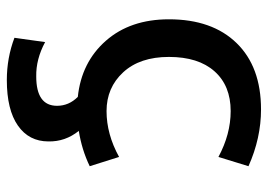

<svg xmlns="http://www.w3.org/2000/svg" viewBox="-132 -441 792 568"><g transform="rotate(90 264.0 -157.0)"><path d="M444.3 -407.2Q377 -443.4 308.6 -443.4Q233.4 -443.4 190.9 -395.5Q148.4 -347.7 148.4 -260.7Q148.4 -174.8 193.8 -125.5Q239.3 -76.2 308.6 -76.2Q377 -76.2 444.3 -113.3L471.7 -26.4Q422.9 -2.9 367.2 5.9Q399.4 45.9 398.4 95.7Q398.4 153.3 351.6 186Q304.7 218.8 216.8 218.8Q151.4 218.8 91.8 196.3L104.5 105.5Q155.3 132.8 206.1 131.8Q293 131.8 293 70.3Q293 35.2 266.6 8.8Q164.1 -2 100.6 -74.2Q37.1 -146.5 37.1 -260.7Q37.1 -388.7 107.4 -460.9Q177.7 -533.2 303.7 -533.2Q388.7 -533.2 471.7 -496.1Z"/></g></svg>

Font: Gen Shin Gothic Medium
Style: Regular
Weight: 500
Designer: [Source Han Sans]
Ryoko NISHIZUKA  (kana & ideographs); Paul D. Hunt (Latin, Greek & Cyrillic); Wenlong ZHANG  (bopomofo
Version: Version 1.002.20150607